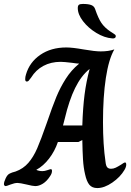

<svg xmlns="http://www.w3.org/2000/svg" viewBox="-72 -945 666 975"><path d="M360 -60Q352 -94 349.5 -135Q347 -176 346 -234L326 -224H222Q206 -177 177 -139.5Q148 -102 113 -83V-82Q127 -76 143 -76Q155 -76 169 -81Q183 -86 186 -86Q192 -86 192 -77Q192 -64 182 -50Q166 -25 146 -12.5Q126 0 107 0Q95 0 63 -8Q29 -16 17 -16Q2 -16 -18.5 -8Q-39 0 -43 0Q-47 0 -49.5 -3Q-52 -6 -52 -10Q-52 -21 -43 -40Q-34 -59 -22 -64Q-13 -69 7 -74Q46 -88 72 -118Q98 -148 117 -192Q136 -236 165 -319Q194 -404 214 -452.5Q234 -501 262 -545Q290 -589 329 -621V-622Q320 -622 294 -626Q252 -631 236 -631Q187 -631 148.5 -610.5Q110 -590 86 -551Q77 -539 73.5 -535Q70 -531 64 -531Q56 -531 56 -543Q56 -555 60 -567Q78 -629 132.5 -666.5Q187 -704 265 -704Q296 -704 352 -694Q410 -684 439 -684Q480 -684 508 -694V-693Q480 -644 465.5 -549Q451 -454 451 -325Q451 -210 464 -122Q466 -103 472.5 -95.5Q479 -88 492 -88Q504 -88 515.5 -93.5Q527 -99 543 -109Q558 -120 563 -120Q569 -120 569 -109Q569 -97 560 -82Q539 -46 498.5 -18Q458 10 422 10Q396 10 382 -6.5Q368 -23 360 -60ZM346 -308Q349 -399 357.5 -465Q366 -531 383 -594H382Q340 -560 309.5 -498Q279 -436 257 -343L248 -308ZM323 -904Q323 -916 328.5 -920.5Q334 -925 349 -925Q376 -925 391 -919.5Q406 -914 411 -899Q427 -852 443 -828.5Q459 -805 487 -786Q496 -780 502.5 -776Q509 -772 512.5 -769Q516 -766 516 -761Q516 -755 511 -752Q506 -749 498 -750Q458 -753 417 -778Q376 -803 349.5 -837.5Q323 -872 323 -904Z"/></svg>

Font: Charm
Style: Bold
Weight: 700
Designer: Katatrad Aksorn Co.,Ltd.
Foundry: Cadson Demak Co.,Ltd.
Version: Version 1.001